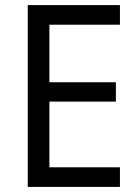

<svg xmlns="http://www.w3.org/2000/svg" viewBox="-20 -827 546 754"><path d="M451 -93V-170H174V-428H435V-504H174V-730H451V-807H89V-93Z"/></svg>

Font: Noto Sans Kannada UI SemiCondensed SemiBold
Style: Regular
Weight: 600
Width: 4
Designer: Jelle Bosma - Monotype Design Team
Foundry: Monotype Imaging Inc.
Version: Version 2.006